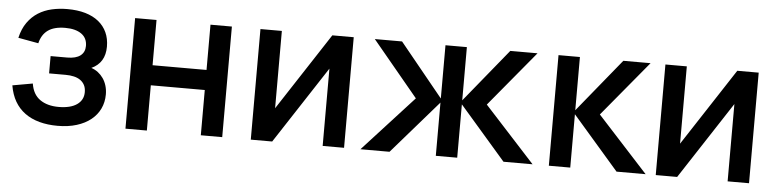

<svg xmlns="http://www.w3.org/2000/svg" viewBox="-39 -737 3784 934"><g transform="rotate(5 1852.5 -270.0)"><path d="M259.5 15Q210.5 15 170.2 4Q130 -7 99.8 -29Q69.5 -51 50.2 -84.2Q31 -117.5 23.5 -162L122 -179.5Q130 -127 165.5 -102Q201 -77 256.5 -77Q314.5 -77 346 -99Q377.5 -121 377.5 -159.5Q377.5 -180 370 -194.2Q362.5 -208.5 349.2 -217.8Q336 -227 317.8 -231.2Q299.5 -235.5 277.5 -235.5H196.5V-320H277.5Q320 -320 341.8 -336.8Q363.5 -353.5 363.5 -384Q363.5 -422.5 334.8 -442.8Q306 -463 256 -463Q201.5 -463 171.5 -441.2Q141.5 -419.5 131.5 -377L32.5 -395Q43 -440 64.8 -470.5Q86.5 -501 116.2 -519.8Q146 -538.5 182.2 -546.8Q218.5 -555 258 -555Q307.5 -555 346 -543.8Q384.5 -532.5 411 -511Q437.5 -489.5 451.5 -459Q465.5 -428.5 465.5 -389.5Q465.5 -310.5 399 -280Q417 -274 431.8 -262.8Q446.5 -251.5 457.5 -235.8Q468.5 -220 474.5 -200Q480.5 -180 480.5 -157.5Q480.5 -119.5 465.5 -88Q450.5 -56.5 422 -33.5Q393.5 -10.5 352.5 2.2Q311.5 15 259.5 15Z M590 0V-540H694.5V-319H958V-540H1062.5V0H958V-221H694.5V0Z M1657.5 -540V0H1553V-377.5L1306.5 0H1202V-540H1306.5V-162.5L1553 -540Z M2105.5 -260 1879.5 0H1737.5L1984.5 -270L1760.5 -540H1893.5L2105.5 -280V-540H2210V-280L2422 -540H2555L2331 -270L2578 0H2436L2210 -260.5V0H2105.5Z M2657.5 -540H2762V-280L2974 -540H3107L2883 -270L3130 0H2988L2762 -260.5V0H2657.5Z M3635 -540V0H3530.5V-377.5L3284 0H3179.5V-540H3284V-162.5L3530.5 -540Z"/></g></svg>

Font: Vela Sans SemBd
Style: Regular
Weight: 600
Designer: Principal design: Mikhail Sharanda - project Manrope.
Design modification: Ravid Balaliev
Foundry: Mikhail Sharanda
Version: Version 1.001